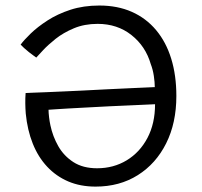

<svg xmlns="http://www.w3.org/2000/svg" viewBox="-20 -680 750 712"><path d="M56.5 -514.5Q69 -531.5 94 -555.8Q119 -580 156 -604Q193 -628 241.2 -643.8Q289.5 -659.5 348.5 -659.5Q416 -659.5 469 -636Q522 -612.5 559 -568.2Q596 -524 615 -462.2Q634 -400.5 634 -324Q634 -224 596.2 -148.5Q558.5 -73 491 -30.5Q423.5 12 334.5 12Q278 12 233 -7.2Q188 -26.5 154.8 -62Q121.5 -97.5 101.5 -147.5Q81.5 -197.5 75.5 -259Q74 -278.5 73.8 -297Q73.5 -315.5 75 -335Q80 -335.5 101.2 -336.2Q122.5 -337 153 -338.2Q183.5 -339.5 217.2 -341Q251 -342.5 282.5 -344Q327.5 -346.5 375.5 -348.8Q423.5 -351 469.2 -353.2Q515 -355.5 554 -357Q554 -374.5 550.5 -398.2Q547 -422 539 -442.5Q520 -508.5 467.5 -550Q415 -591.5 342 -591.5Q293 -591.5 253.8 -575Q214.5 -558.5 186 -535.8Q157.5 -513 139.2 -493.2Q121 -473.5 114.5 -466.5Q112.5 -468 104.8 -473.5Q97 -479 87.5 -486.5Q78 -494 69.5 -501.8Q61 -509.5 56.5 -514.5ZM555 -293.5Q523 -292 478.8 -290Q434.5 -288 384.8 -285.8Q335 -283.5 285 -280.5Q255 -279 230 -277.5Q205 -276 187 -274.8Q169 -273.5 160 -273Q160 -262 162 -245.2Q164 -228.5 167 -215Q175.5 -174.5 196 -138.2Q216.5 -102 252 -79Q287.5 -56 340 -56Q401 -56 449.8 -85.5Q498.5 -115 526.8 -168.5Q555 -222 555 -293.5Z"/></svg>

Font: Grandstander Thin Light
Style: Regular
Weight: 300
Version: Version 1.200